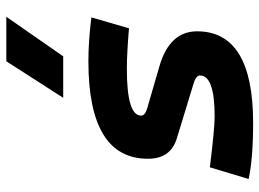

<svg xmlns="http://www.w3.org/2000/svg" viewBox="-130 -706 845 626"><g transform="rotate(-90 293.0 -392.5)"><path d="M205.6 9.8Q90.3 9.8 22.9 -4.9L61 -131.3Q123.5 -123.5 165 -119.6Q206.5 -115.7 227.5 -115.7Q360.4 -115.7 360.4 -163.6Q360.4 -176.3 335 -184.1L155.8 -238.8Q88.9 -258.8 88.9 -333Q88.9 -527.3 406.7 -527.3Q439.5 -527.3 475.1 -524.9Q510.7 -522.5 549.8 -517.6L514.2 -395Q473.6 -398.4 440.7 -400.1Q407.7 -401.9 381.8 -401.9Q229.5 -401.9 229.5 -355.5Q229.5 -342.3 253.9 -335.4L391.6 -295.4Q504.4 -262.2 504.4 -172.9Q504.4 9.8 205.6 9.8ZM287.6 -609.4 406.7 -794.9H551.8L422.9 -609.4Z"/></g></svg>

Font: Cascadia Mono
Style: Bold Italic
Weight: 700
Italic angle: -10°
Monospace: yes
Designer: Aaron Bell
Foundry: Saja Typeworks
Version: Version 2404.023; ttfautohint (v1.8.4)